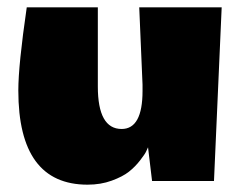

<svg xmlns="http://www.w3.org/2000/svg" viewBox="-20 -494 655 524"><path d="M219 10Q30 10 30 -247Q30 -316 53 -474H247V-258Q247 -142 312 -142Q369 -142 369 -246V-263L360 -474H585L564 0H395L384 -92Q382 -88 379 -81Q376 -74 362.5 -56.5Q349 -39 332 -25.5Q315 -12 285 -1Q255 10 219 10Z"/></svg>

Font: Wendy One
Style: Regular
Weight: 400
Designer: Alejandro Inler
Foundry: Alejandro Inler
Version: 1.001